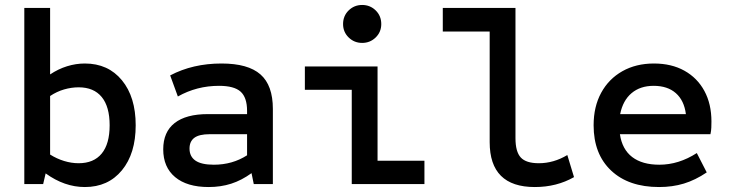

<svg xmlns="http://www.w3.org/2000/svg" viewBox="-20 -742 2940 774"><path d="M322 12Q240 12 164 -43L154 0H78V-710H182V-442Q215 -464 250.5 -475Q286 -486 322 -486Q416 -486 471.5 -418.5Q527 -351 527 -237Q527 -123 471.5 -55.5Q416 12 322 12ZM297 -84Q358 -84 390 -123Q422 -162 422 -237Q422 -312 390 -351Q358 -390 297 -390Q268 -390 238.5 -381.5Q209 -373 182 -355V-119Q209 -102 238.5 -93Q268 -84 297 -84Z M821 12Q734 12 686 -28Q638 -68 638 -140Q638 -210 684 -246Q730 -282 818 -282H976V-295Q976 -349 950 -372.5Q924 -396 863 -396Q773 -396 697 -353L666 -438Q757 -486 873 -486Q980 -486 1030 -442Q1080 -398 1080 -303V0H1003L994 -44Q954 -15 912 -1.5Q870 12 821 12ZM842 -78Q917 -78 976 -116V-201H825Q783 -201 763.5 -186.5Q744 -172 744 -143Q744 -111 768 -94.5Q792 -78 842 -78Z M1398 0V-380H1209V-474H1502V-94H1691V0ZM1440 -569Q1408 -569 1385.5 -591Q1363 -613 1363 -645Q1363 -678 1385.5 -700Q1408 -722 1440 -722Q1472 -722 1494.5 -700Q1517 -678 1517 -645Q1517 -613 1494.5 -591Q1472 -569 1440 -569Z M2136 12Q1954 12 1954 -169V-615H1765V-710H2058V-185Q2058 -130 2079.5 -107Q2101 -84 2152 -84Q2212 -84 2267 -117L2294 -28Q2224 12 2136 12Z M2637 12Q2514 12 2443.5 -54.5Q2373 -121 2373 -237Q2373 -312 2403.5 -368Q2434 -424 2489 -455Q2544 -486 2616 -486Q2687 -486 2739 -457Q2791 -428 2819.5 -375.5Q2848 -323 2848 -252Q2848 -240 2847.5 -227.5Q2847 -215 2844 -201H2479Q2488 -140 2528.5 -109Q2569 -78 2638 -78Q2716 -78 2789 -125L2829 -47Q2783 -16 2737 -2Q2691 12 2637 12ZM2480 -282H2745Q2738 -337 2704.5 -366.5Q2671 -396 2615 -396Q2561 -396 2526 -366.5Q2491 -337 2480 -282Z"/></svg>

Font: Sometype Mono SemiBold
Style: Regular
Weight: 600
Designer: Ryoichi Tsunekawa
Foundry: Dharma Type
Version: Version 1.001